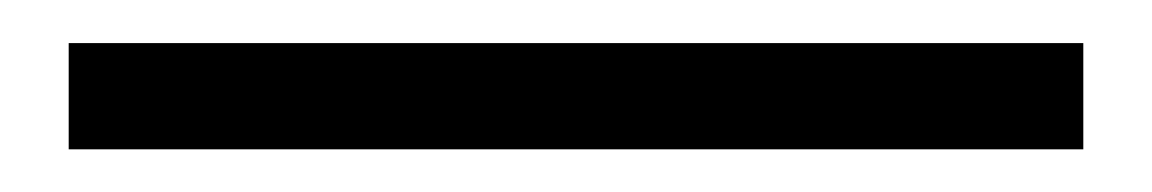

<svg xmlns="http://www.w3.org/2000/svg" viewBox="-20 55 540 90"><path d="M487.8 75.2V125H12.2V75.2Z"/></svg>

Font: Atsinvsda
Style: Regular
Weight: 400
Designer: Al Webster
Foundry: Al Webster and Michael Everson
Version: Version 2.000